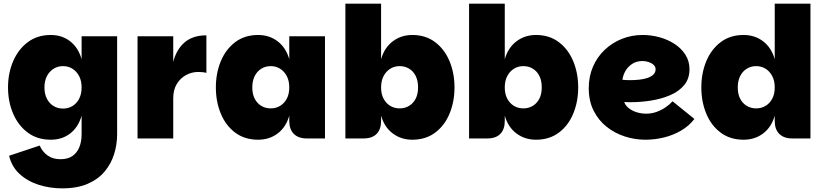

<svg xmlns="http://www.w3.org/2000/svg" viewBox="-20 -760 4525 1054"><path d="M321 274Q254 274 192.5 254.5Q131 235 87.5 195Q44 155 30 95L198 39Q212 72 240.5 93Q269 114 312 114Q352 114 377.5 96.5Q403 79 415.5 48Q428 17 428 -23V-125Q410 -62 365.5 -27.5Q321 7 259 7Q185 7 132.5 -32Q80 -71 52 -136.5Q24 -202 24 -280Q24 -358 52 -423.5Q80 -489 132.5 -528.5Q185 -568 259 -568Q321 -568 365.5 -533Q410 -498 428 -435V-561H623V-23Q623 33 606.5 86Q590 139 554.5 181.5Q519 224 461.5 249Q404 274 321 274ZM326 -164Q355 -164 378 -178Q401 -192 414.5 -218Q428 -244 428 -280Q428 -316 414.5 -342Q401 -368 378 -382.5Q355 -397 326 -397Q297 -397 274 -382.5Q251 -368 237.5 -342Q224 -316 224 -280Q224 -244 237.5 -218Q251 -192 274 -178Q297 -164 326 -164Z M735 0V-561H931V0ZM908 -221 931 -420Q948 -488 993 -527Q1038 -566 1113 -566V-360Q1101 -363 1090 -364Q1079 -365 1068 -365Q1033 -365 1001.5 -348Q970 -331 950.5 -299Q931 -267 931 -221Z M1397 7Q1323 7 1271 -32Q1219 -71 1192 -136.5Q1165 -202 1165 -280Q1165 -358 1192 -423.5Q1219 -489 1271 -528.5Q1323 -568 1397 -568Q1459 -568 1504.5 -533Q1550 -498 1568 -435V-561H1764V0H1664Q1618 0 1593 -25Q1568 -50 1568 -96V-125Q1550 -62 1504.5 -27.5Q1459 7 1397 7ZM1466 -165Q1495 -165 1518 -179Q1541 -193 1554.5 -218.5Q1568 -244 1568 -280Q1568 -316 1554.5 -342Q1541 -368 1518 -382.5Q1495 -397 1466 -397Q1437 -397 1414 -382.5Q1391 -368 1378 -342Q1365 -316 1365 -280Q1365 -244 1378 -218.5Q1391 -193 1414 -179Q1437 -165 1466 -165Z M2243 7Q2182 7 2136 -27.5Q2090 -62 2072 -125V-96Q2072 -50 2047.5 -25Q2023 0 1976 0H1876V-740H2072V-435Q2090 -498 2136 -533Q2182 -568 2243 -568Q2317 -568 2369 -528.5Q2421 -489 2448 -423.5Q2475 -358 2475 -280Q2475 -202 2448 -136.5Q2421 -71 2369 -32Q2317 7 2243 7ZM2174 -165Q2203 -165 2226 -179Q2249 -193 2262 -218.5Q2275 -244 2275 -280Q2275 -317 2262 -343Q2249 -369 2226 -383Q2203 -397 2174 -397Q2145 -397 2122 -382.5Q2099 -368 2085.5 -342Q2072 -316 2072 -280Q2072 -244 2085.5 -218.5Q2099 -193 2122 -179Q2145 -165 2174 -165Z M2922 7Q2861 7 2815 -27.5Q2769 -62 2751 -125V-96Q2751 -50 2726.5 -25Q2702 0 2655 0H2555V-740H2751V-435Q2769 -498 2815 -533Q2861 -568 2922 -568Q2996 -568 3048 -528.5Q3100 -489 3127 -423.5Q3154 -358 3154 -280Q3154 -202 3127 -136.5Q3100 -71 3048 -32Q2996 7 2922 7ZM2853 -165Q2882 -165 2905 -179Q2928 -193 2941 -218.5Q2954 -244 2954 -280Q2954 -317 2941 -343Q2928 -369 2905 -383Q2882 -397 2853 -397Q2824 -397 2801 -382.5Q2778 -368 2764.5 -342Q2751 -316 2751 -280Q2751 -244 2764.5 -218.5Q2778 -193 2801 -179Q2824 -165 2853 -165Z M3523 7Q3465 7 3409.5 -11Q3354 -29 3309.5 -64.5Q3265 -100 3238.5 -153Q3212 -206 3212 -276Q3212 -340 3235 -393.5Q3258 -447 3299 -486Q3340 -525 3393.5 -546.5Q3447 -568 3508 -568Q3555 -568 3600.5 -555.5Q3646 -543 3683.5 -518.5Q3721 -494 3743 -459Q3765 -424 3765 -380Q3765 -328 3736 -293Q3707 -258 3659 -237.5Q3611 -217 3554.5 -208Q3498 -199 3444 -199Q3438 -199 3431.5 -199Q3425 -199 3419 -199.5Q3413 -200 3407 -200Q3412 -183 3429.5 -168Q3447 -153 3473 -144.5Q3499 -136 3527 -136Q3558 -136 3585 -146Q3612 -156 3634.5 -171.5Q3657 -187 3672 -204L3792 -107Q3763 -69 3719.5 -43.5Q3676 -18 3625.5 -5.5Q3575 7 3523 7ZM3440 -320Q3463 -320 3487.5 -322.5Q3512 -325 3532.5 -331.5Q3553 -338 3566 -350Q3579 -362 3579 -380Q3579 -394 3568 -404Q3557 -414 3540.5 -419.5Q3524 -425 3507 -425Q3473 -425 3448.5 -408Q3424 -391 3411.5 -367Q3399 -343 3397 -322Q3404 -321 3416.5 -320.5Q3429 -320 3440 -320Z M4062 7Q3988 7 3936 -32Q3884 -71 3857 -136.5Q3830 -202 3830 -280Q3830 -358 3857 -423.5Q3884 -489 3936 -528.5Q3988 -568 4062 -568Q4124 -568 4169.5 -533Q4215 -498 4233 -435V-740H4429V0H4329Q4283 0 4258 -25Q4233 -50 4233 -96V-125Q4215 -62 4169.5 -27.5Q4124 7 4062 7ZM4131 -165Q4160 -165 4183 -179Q4206 -193 4219.5 -218.5Q4233 -244 4233 -280Q4233 -316 4219.5 -342Q4206 -368 4183 -382.5Q4160 -397 4131 -397Q4102 -397 4079 -382.5Q4056 -368 4043 -342Q4030 -316 4030 -280Q4030 -244 4043 -218.5Q4056 -193 4079 -179Q4102 -165 4131 -165Z"/></svg>

Font: Parkinsans ExtraBold
Style: Regular
Weight: 800
Designer: Red Stone, Indian Type Foundry
Foundry: Indian Type Foundry
Version: Version 1.000